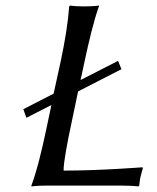

<svg xmlns="http://www.w3.org/2000/svg" viewBox="-20 -668 566 691"><path d="M405 -449 270 -380 284 -445C300 -520 317 -592 336 -645V-648C336 -648 318 -645 283 -645C249 -645 232 -648 232 -648L229 -645C225 -588 214 -520 198 -445L173 -331L64 -275L75 -244L165 -290L146 -200C130 -125 113 -54 93 0V3C93 3 112 0 146 0H419C440 0 463 1 478 3L481 0C483 -14 483 -19 485 -29C487 -39 492 -54 494 -62L493 -66C493 -66 343 -54 209 -54C207 -78 228 -183 232 -200L261 -339L417 -419Z"/></svg>

Font: Libertinus Sans
Style: Italic
Weight: 400
Italic angle: -12°
Designer: Philipp H. Poll, Khaled Hosny
Foundry: Caleb Maclennan
Version: Version 7.050;RELEASE